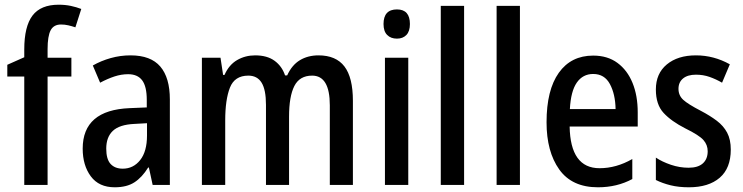

<svg xmlns="http://www.w3.org/2000/svg" viewBox="-20 -785 3156 815"><path d="M283 -460H182V0H83V-460H11V-510L83 -542V-575Q83 -673 118 -719Q153 -765 229 -765Q257 -765 280.5 -760Q304 -755 325 -747L300 -669Q285 -674 270 -677.5Q255 -681 239 -681Q208 -681 195 -656.5Q182 -632 182 -576V-540H283Z M534 -550Q620 -550 660.5 -502.5Q701 -455 701 -363V0H628L612 -74H609Q583 -32 550.5 -11Q518 10 467 10Q400 10 365.5 -36.5Q331 -83 331 -154Q331 -318 531 -326L603 -329V-361Q603 -418 583.5 -444Q564 -470 524 -470Q495 -470 466 -460.5Q437 -451 405 -434L374 -507Q409 -527 450 -538.5Q491 -550 534 -550ZM550 -259Q487 -256 459 -229.5Q431 -203 431 -154Q431 -109 449.5 -89Q468 -69 501 -69Q546 -69 575 -105.5Q604 -142 604 -210V-262Z M1332 -550Q1406 -550 1442 -503Q1478 -456 1478 -357V0H1380V-338Q1380 -464 1305 -464Q1252 -464 1229.5 -420Q1207 -376 1207 -290V0H1109V-340Q1109 -404 1090.5 -434Q1072 -464 1034 -464Q976 -464 956 -413Q936 -362 936 -274V0H837V-540H916L927 -467H933Q952 -510 986.5 -530Q1021 -550 1063 -550Q1114 -550 1145.5 -527Q1177 -504 1190 -465H1199Q1219 -509 1253 -529.5Q1287 -550 1332 -550Z M1665 -745Q1720 -745 1720 -683Q1720 -652 1705 -636.5Q1690 -621 1665 -621Q1639 -621 1623.5 -636.5Q1608 -652 1608 -683Q1608 -745 1665 -745ZM1713 -540V0H1614V-540Z M1950 0H1851V-760H1950Z M2187 0H2088V-760H2187Z M2498 -549Q2559 -549 2601 -518Q2643 -487 2665 -433Q2687 -379 2687 -308V-248H2398Q2401 -71 2525 -71Q2596 -71 2664 -110V-25Q2599 10 2518 10Q2408 10 2354 -65.5Q2300 -141 2300 -266Q2300 -403 2352 -476Q2404 -549 2498 -549ZM2498 -471Q2454 -471 2428.5 -434.5Q2403 -398 2399 -322H2593Q2592 -385 2569 -428Q2546 -471 2498 -471Z M3082 -150Q3082 -71 3035 -30.5Q2988 10 2904 10Q2861 10 2826.5 1.5Q2792 -7 2764 -21V-116Q2791 -98 2828 -85.5Q2865 -73 2903 -73Q2943 -73 2963.5 -91.5Q2984 -110 2984 -143Q2984 -170 2966 -190.5Q2948 -211 2889 -240Q2830 -270 2797 -305.5Q2764 -341 2764 -405Q2764 -473 2810.5 -511.5Q2857 -550 2934 -550Q3010 -550 3078 -512L3045 -434Q3019 -449 2992 -458.5Q2965 -468 2934 -468Q2899 -468 2879.5 -452Q2860 -436 2860 -408Q2860 -380 2880 -361.5Q2900 -343 2956 -314Q2994 -294 3022.5 -272.5Q3051 -251 3066.5 -222Q3082 -193 3082 -150Z"/></svg>

Font: Noto Sans Malayalam Condensed Medium
Style: Regular
Weight: 500
Width: 3
Designer: Jelle Bosma - Monotype Design Team
Foundry: Monotype Imaging Inc.
Version: Version 2.104; ttfautohint (v1.8.4.7-5d5b)